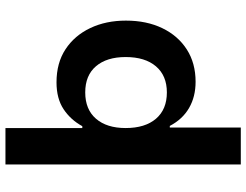

<svg xmlns="http://www.w3.org/2000/svg" viewBox="-122 -624 925 722"><g transform="rotate(-90 341.0 -262.5)"><path d="M84 180V-705H221V-416H228Q252 -460 292 -486.5Q332 -513 393 -513Q466 -513 517.5 -479Q569 -445 597 -386Q625 -327 625 -252Q625 -174 596.5 -115Q568 -56 516.5 -23Q465 10 395 10Q339 10 296.5 -14.5Q254 -39 229 -87H223V180ZM355 -98Q418 -98 453 -139Q488 -180 488 -253Q488 -324 453.5 -364.5Q419 -405 355 -405Q291 -405 256 -364.5Q221 -324 221 -253Q221 -180 256 -139Q291 -98 355 -98Z"/></g></svg>

Font: Nunito Sans 6pt
Style: Bold
Weight: 700
Version: Version 3.101;gftools[0.9.27]